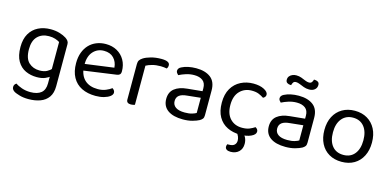

<svg xmlns="http://www.w3.org/2000/svg" viewBox="-76 -1113 3619 1774"><g transform="rotate(15 1733.0 -226.5)"><path d="M267 -14Q209 -14 160 -36.5Q111 -59 81 -110Q51 -161 51 -245Q51 -321 80.5 -372Q110 -423 162 -449Q214 -475 281 -475Q327 -475 365.5 -463.5Q404 -452 430 -435Q445 -425 454.5 -412.5Q464 -400 464 -382V-73H384V-381Q367 -392 341.5 -400.5Q316 -409 281 -409Q214 -409 173 -368Q132 -327 132 -246Q132 -156 173.5 -118Q215 -80 276 -80Q320 -80 347 -95Q374 -110 390 -128L394 -57Q379 -41 346.5 -27.5Q314 -14 267 -14ZM384 15V-90H464V20Q464 86 435.5 126Q407 166 357.5 184Q308 202 246 202Q196 202 160 191Q124 180 111 173Q81 156 81 130Q81 116 87.5 106.5Q94 97 104 92Q125 108 163.5 121.5Q202 135 246 135Q313 135 348.5 106Q384 77 384 15Z M641 -180 637 -243 939 -284Q935 -339 901 -374.5Q867 -410 807 -410Q745 -410 704.5 -365.5Q664 -321 664 -238V-216Q671 -136 716.5 -94.5Q762 -53 841 -53Q883 -53 917 -67Q951 -81 971 -97Q982 -90 988.5 -80.5Q995 -71 995 -59Q995 -40 973.5 -23.5Q952 -7 916.5 3Q881 13 837 13Q760 13 703.5 -15Q647 -43 616.5 -98.5Q586 -154 586 -234Q586 -291 602.5 -335.5Q619 -380 648.5 -411Q678 -442 719 -458.5Q760 -475 808 -475Q869 -475 915.5 -449Q962 -423 988.5 -376.5Q1015 -330 1015 -270Q1015 -248 1005 -238.5Q995 -229 977 -227Z M1211 -376V-218H1131V-370Q1131 -393 1139.5 -406.5Q1148 -420 1168 -433Q1194 -450 1239 -462.5Q1284 -475 1339 -475Q1419 -475 1419 -435Q1419 -425 1416 -416.5Q1413 -408 1408 -402Q1398 -404 1382 -406Q1366 -408 1350 -408Q1304 -408 1269 -398.5Q1234 -389 1211 -376ZM1131 -264 1211 -252V-2Q1206 0 1196 2.5Q1186 5 1174 5Q1153 5 1142 -3.5Q1131 -12 1131 -31Z M1673 14Q1579 14 1527.5 -23Q1476 -60 1476 -130Q1476 -195 1519.5 -229.5Q1563 -264 1640 -271L1782 -285V-313Q1782 -363 1752 -386Q1722 -409 1671 -409Q1630 -409 1592.5 -397Q1555 -385 1526 -370Q1518 -377 1511.5 -386.5Q1505 -396 1505 -406Q1505 -432 1534 -446Q1561 -460 1596.5 -467.5Q1632 -475 1672 -475Q1759 -475 1810 -436Q1861 -397 1861 -313V-76Q1861 -54 1852.5 -42.5Q1844 -31 1827 -21Q1803 -8 1763 3Q1723 14 1673 14ZM1673 -52Q1715 -52 1742.5 -60.5Q1770 -69 1782 -77V-222L1658 -209Q1606 -205 1581 -186Q1556 -167 1556 -131Q1556 -94 1585.5 -73Q1615 -52 1673 -52Z M2221 -408Q2153 -408 2108 -362Q2063 -316 2063 -230Q2063 -145 2106.5 -99Q2150 -53 2221 -53Q2263 -53 2291 -64.5Q2319 -76 2341 -91Q2352 -85 2359 -76Q2366 -67 2366 -54Q2366 -26 2324.5 -6.5Q2283 13 2221 13Q2152 13 2097.5 -13.5Q2043 -40 2012 -94Q1981 -148 1981 -230Q1981 -311 2013 -365.5Q2045 -420 2099.5 -447.5Q2154 -475 2219 -475Q2281 -475 2321.5 -454Q2362 -433 2362 -406Q2362 -394 2355 -385Q2348 -376 2337 -371Q2315 -386 2288.5 -397Q2262 -408 2221 -408ZM2182 -2 2232 -17Q2260 2 2272 28Q2284 54 2284 85Q2284 133 2254 161Q2224 189 2176 189Q2151 189 2137.5 179.5Q2124 170 2124 153Q2124 139 2130 129H2145Q2181 129 2197.5 113.5Q2214 98 2214 72Q2214 55 2206.5 35Q2199 15 2182 -2Z M2654 14Q2560 14 2508.5 -23Q2457 -60 2457 -130Q2457 -195 2500.5 -229.5Q2544 -264 2621 -271L2763 -285V-313Q2763 -363 2733 -386Q2703 -409 2652 -409Q2611 -409 2573.5 -397Q2536 -385 2507 -370Q2499 -377 2492.5 -386.5Q2486 -396 2486 -406Q2486 -432 2515 -446Q2542 -460 2577.5 -467.5Q2613 -475 2653 -475Q2740 -475 2791 -436Q2842 -397 2842 -313V-76Q2842 -54 2833.5 -42.5Q2825 -31 2808 -21Q2784 -8 2744 3Q2704 14 2654 14ZM2654 -52Q2696 -52 2723.5 -60.5Q2751 -69 2763 -77V-222L2639 -209Q2587 -205 2562 -186Q2537 -167 2537 -131Q2537 -94 2566.5 -73Q2596 -52 2654 -52ZM2581 -651Q2609 -651 2631.5 -642.5Q2654 -634 2673.5 -625.5Q2693 -617 2710 -617Q2728 -617 2736.5 -628Q2745 -639 2749 -655H2755Q2773 -655 2787 -646.5Q2801 -638 2801 -617Q2801 -589 2781 -572Q2761 -555 2728 -555Q2700 -555 2676 -564Q2652 -573 2632 -581.5Q2612 -590 2596 -590Q2578 -590 2570 -579Q2562 -568 2558 -551H2552Q2534 -551 2520 -560Q2506 -569 2506 -589Q2506 -609 2516.5 -622.5Q2527 -636 2544.5 -643.5Q2562 -651 2581 -651Z M3417 -231Q3417 -157 3389 -102Q3361 -47 3310 -17Q3259 13 3190 13Q3121 13 3069.5 -17Q3018 -47 2990 -102Q2962 -157 2962 -231Q2962 -306 2990.5 -360.5Q3019 -415 3070.5 -445Q3122 -475 3190 -475Q3258 -475 3309 -445Q3360 -415 3388.5 -360.5Q3417 -306 3417 -231ZM3190 -409Q3123 -409 3083.5 -361.5Q3044 -314 3044 -231Q3044 -147 3082.5 -100Q3121 -53 3190 -53Q3258 -53 3296.5 -100.5Q3335 -148 3335 -231Q3335 -314 3296.5 -361.5Q3258 -409 3190 -409Z"/></g></svg>

Font: Baloo Tammudu 2
Style: Regular
Weight: 400
Designer: Maithili Shingre, Omkar Shende and Ek Type
Foundry: Ek Type
Version: Version 1.700